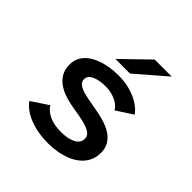

<svg xmlns="http://www.w3.org/2000/svg" viewBox="-187 -861 1025 1025"><g transform="rotate(45 325.0 -348.5)"><path d="M324.5 11Q268.5 11 223.2 -0.2Q178 -11.5 144.8 -31.5Q111.5 -51.5 92.5 -78.5L187.5 -141.5Q196 -128 209.5 -116.5Q223 -105 241 -96.8Q259 -88.5 281.2 -84.5Q303.5 -80.5 328.5 -80.5Q352 -80.5 373 -84.2Q394 -88 410.2 -95.8Q426.5 -103.5 435.8 -116Q445 -128.5 445 -146.5Q445 -167.5 425.5 -180.8Q406 -194 371.8 -202.5Q337.5 -211 292.5 -217.5Q258.5 -222.5 225.2 -232.5Q192 -242.5 165.2 -259.8Q138.5 -277 122.5 -303.8Q106.5 -330.5 106.5 -367.5Q106.5 -398.5 119.2 -422Q132 -445.5 154.2 -462.5Q176.5 -479.5 205.5 -490.5Q234.5 -501.5 266.8 -506.8Q299 -512 331 -512Q385.5 -512 428 -498.8Q470.5 -485.5 499.5 -465.2Q528.5 -445 542 -424.5L449.5 -364.5Q443 -377 430.8 -387.5Q418.5 -398 401.8 -405.8Q385 -413.5 365.5 -417.8Q346 -422 324.5 -422Q307 -422 288.2 -419.2Q269.5 -416.5 253.2 -410.2Q237 -404 226.8 -393.5Q216.5 -383 216.5 -367Q216.5 -347.5 233.2 -335.2Q250 -323 279 -315.5Q308 -308 345 -302Q371 -298 400.2 -292Q429.5 -286 457.8 -276Q486 -266 508.8 -250Q531.5 -234 545.2 -210.2Q559 -186.5 559 -153.5Q559 -119 546 -92.2Q533 -65.5 510.2 -46Q487.5 -26.5 457.5 -14Q427.5 -1.5 393.5 4.8Q359.5 11 324.5 11ZM369 -562H258.5L409.5 -708H538Z"/></g></svg>

Font: Trispace Thin Medium
Style: Regular
Weight: 500
Version: Version 1.210